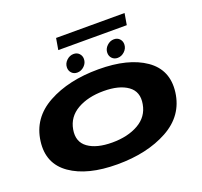

<svg xmlns="http://www.w3.org/2000/svg" viewBox="-163 -1184 1451 1379"><g transform="rotate(-20 562.0 -494.0)"><path d="M507 7.5Q279 7.5 150.5 -82.2Q22 -172 43.5 -337Q65.5 -508 223.8 -594.5Q382 -681 609.8 -681Q837.5 -681 966 -591.8Q1094.5 -502.5 1073.5 -337Q1051.5 -166 893 -79.2Q734.5 7.5 507 7.5ZM525.5 -152.5Q644.5 -152.5 726.5 -199.2Q808.5 -246 824 -337Q840.5 -428 775.2 -474.8Q710 -521.5 591 -521.5Q472 -521.5 390.2 -474.8Q308.5 -428 292.5 -337Q276.5 -246 341.5 -199.2Q406.5 -152.5 525.5 -152.5ZM461 -710.5Q435 -710.5 418.8 -727.5Q402.5 -744.5 402.5 -769.5Q402.5 -800 426.2 -822.8Q450 -845.5 480 -845.5Q506 -845.5 522.2 -828.5Q538.5 -811.5 538.5 -787Q538.5 -756 514.8 -733.2Q491 -710.5 461 -710.5ZM769.5 -710.5Q743.5 -710.5 727.2 -727.5Q711 -744.5 711 -769.5Q711 -800 734.8 -822.8Q758.5 -845.5 788.5 -845.5Q814.5 -845.5 830.8 -828.5Q847 -811.5 847 -787Q847 -756 823.2 -733.2Q799.5 -710.5 769.5 -710.5ZM387 -909 402 -996.5H925.5L910.5 -909Z"/></g></svg>

Font: Anybody UltraExpanded ExtraBold
Style: Italic
Weight: 800
Width: 9
Italic angle: -10°
Designer: Tyler Finck
Foundry: Etcetera Type Company
Version: Version 1.010; ttfautohint (v1.8.3) -l 8 -r 50 -G 200 -x 14 